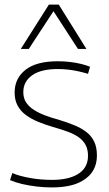

<svg xmlns="http://www.w3.org/2000/svg" viewBox="-20 -810 475 840"><path d="M24 -22 34 -53Q49 -46 70 -40.5Q91 -35 113.5 -31Q136 -27 160 -25Q184 -23 207 -23Q282 -23 323.5 -50Q365 -77 365 -128Q365 -155 355.5 -174Q346 -193 327 -207.5Q308 -222 278.5 -233Q249 -244 210 -255Q176 -265 146 -277.5Q116 -290 93 -307Q70 -324 57 -348Q44 -372 44 -405Q44 -467 91.5 -504.5Q139 -542 233 -542Q260 -542 285.5 -539Q311 -536 334 -530.5Q357 -525 374 -518L365 -487Q349 -492 327.5 -497Q306 -502 282 -505Q258 -508 233 -508Q159 -508 120.5 -480.5Q82 -453 82 -407Q82 -380 94.5 -361.5Q107 -343 128 -329.5Q149 -316 176.5 -305.5Q204 -295 234 -287Q274 -275 305.5 -262Q337 -249 359 -231.5Q381 -214 392.5 -189.5Q404 -165 404 -130Q404 -102 395 -79.5Q386 -57 369 -40.5Q352 -24 328.5 -12.5Q305 -1 274 4.5Q243 10 206 10Q174 10 140 6Q106 2 76.5 -5Q47 -12 24 -22ZM71 -596 194 -790H237L358 -596H321L214 -761L106 -596Z"/></svg>

Font: Georama ExtraCondensed Thin ExtraLight
Style: Regular
Weight: 250
Version: Version 1.001